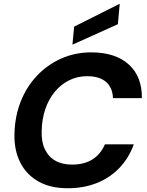

<svg xmlns="http://www.w3.org/2000/svg" viewBox="-20 -991 783 1023"><path d="M341 12Q248 12 184 -24.5Q120 -61 87.5 -126Q55 -191 57 -277Q59 -370 90 -449Q121 -528 176.5 -587Q232 -646 306 -679Q380 -712 466 -712Q594 -712 665.5 -648Q737 -584 736 -468H582Q580 -524 545 -554.5Q510 -585 444 -585Q392 -585 348 -563Q304 -541 271.5 -501.5Q239 -462 221 -408.5Q203 -355 202 -292Q200 -236 219 -196Q238 -156 274.5 -135Q311 -114 364 -114Q429 -114 473 -142Q517 -170 539 -222H693Q666 -148 615.5 -95.5Q565 -43 495 -15.5Q425 12 341 12ZM366 -753 375 -849 618 -971 608 -862Z"/></svg>

Font: DM Sans 20pt ExtraBold
Style: Italic
Weight: 800
Italic angle: -10°
Version: Version 4.004;gftools[0.9.30]